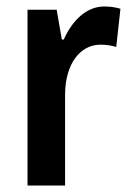

<svg xmlns="http://www.w3.org/2000/svg" viewBox="-20 -573 402 593"><path d="M302 -553C245 -553 202 -507 177 -451H171L155 -543H65V0H181V-280C181 -376 228 -435 290 -435C310 -435 326 -432 339 -428L352 -546C335 -551 318 -553 302 -553Z"/></svg>

Font: Noto Sans Lao Condensed SemiBold
Style: Regular
Weight: 600
Width: 3
Designer: Monotype Design Team
Foundry: Monotype Imaging Inc.
Version: Version 2.003